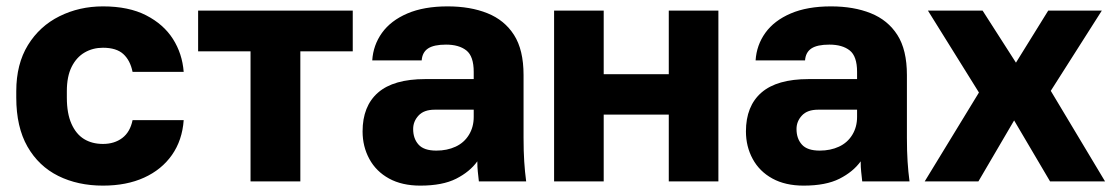

<svg xmlns="http://www.w3.org/2000/svg" viewBox="-20 -563 3460 596"><path d="M299.5 13.2Q221.7 13.2 160.9 -16.9Q100.2 -47 65.3 -107.8Q30.5 -168.7 30.5 -260V-280Q30.5 -364 66.7 -423Q103 -482 164.7 -512.6Q226.3 -543.2 299.5 -543.2Q379.7 -543.2 433.7 -515.4Q487.7 -487.7 516.8 -442.1Q545.8 -396.5 550.2 -340H391.5Q384.2 -375.8 362.7 -395.3Q341.3 -414.8 299.5 -414.8Q268.2 -414.8 242.8 -400.1Q217.3 -385.3 202.4 -355.5Q187.5 -325.7 187.5 -280V-260Q187.5 -210.8 201.8 -178.8Q216 -146.7 240.9 -131.4Q265.8 -116.2 299.5 -116.2Q335.2 -116.2 359.6 -134.7Q384 -153.2 391.5 -190H550.2Q545.8 -127.7 513.8 -82Q481.7 -36.3 427.3 -11.6Q373 13.2 299.5 13.2Z M757.7 0V-403.7H595V-530H1075V-403.7H912.3V0Z M1284.7 13.2Q1227.8 13.2 1187.7 -8.8Q1147.5 -30.8 1126.5 -69.6Q1105.5 -108.3 1105.5 -155Q1105.5 -233.7 1153.6 -275.6Q1201.7 -317.5 1300 -317.5H1450.5V-340Q1450.5 -388.3 1427.7 -406.4Q1404.8 -424.5 1364.5 -424.5Q1326.8 -424.5 1308.8 -412.6Q1290.8 -400.7 1289 -375.5H1135.5Q1138.5 -423 1165.8 -461.1Q1193.2 -499.2 1244.6 -521.2Q1296 -543.2 1369.5 -543.2Q1440.2 -543.2 1493.1 -521.9Q1546 -500.7 1575.6 -454.5Q1605.2 -408.3 1605.2 -330V-135Q1605.2 -93 1607.3 -61.5Q1609.3 -30 1613.3 0H1466.5Q1464.8 -17.3 1463.2 -30.4Q1461.7 -43.5 1461.7 -62.2Q1438.3 -29.7 1395.9 -8.2Q1353.5 13.2 1284.7 13.2ZM1334.5 -95.5Q1367.8 -95.5 1394.2 -107.7Q1420.5 -119.8 1435.5 -144.2Q1450.5 -168.5 1450.5 -200V-222.5H1329.5Q1296 -222.5 1279.3 -204.4Q1262.5 -186.3 1262.5 -162.5Q1262.5 -132.8 1279.2 -114.2Q1295.8 -95.5 1334.5 -95.5Z M1700 0V-530H1854V-332.7H2056V-530H2210V0H2056V-207.3H1854V0Z M2474.7 13.2Q2417.8 13.2 2377.7 -8.8Q2337.5 -30.8 2316.5 -69.6Q2295.5 -108.3 2295.5 -155Q2295.5 -233.7 2343.6 -275.6Q2391.7 -317.5 2490 -317.5H2640.5V-340Q2640.5 -388.3 2617.7 -406.4Q2594.8 -424.5 2554.5 -424.5Q2516.8 -424.5 2498.8 -412.6Q2480.8 -400.7 2479 -375.5H2325.5Q2328.5 -423 2355.8 -461.1Q2383.2 -499.2 2434.6 -521.2Q2486 -543.2 2559.5 -543.2Q2630.2 -543.2 2683.1 -521.9Q2736 -500.7 2765.6 -454.5Q2795.2 -408.3 2795.2 -330V-135Q2795.2 -93 2797.3 -61.5Q2799.3 -30 2803.3 0H2656.5Q2654.8 -17.3 2653.2 -30.4Q2651.7 -43.5 2651.7 -62.2Q2628.3 -29.7 2585.9 -8.2Q2543.5 13.2 2474.7 13.2ZM2524.5 -95.5Q2557.8 -95.5 2584.2 -107.7Q2610.5 -119.8 2625.5 -144.2Q2640.5 -168.5 2640.5 -200V-222.5H2519.5Q2486 -222.5 2469.3 -204.4Q2452.5 -186.3 2452.5 -162.5Q2452.5 -132.8 2469.2 -114.2Q2485.8 -95.5 2524.5 -95.5Z M2850.5 0 3018.8 -275.8 2860.5 -530H3030.2L3133.7 -368.5L3233.8 -530H3400.2L3241.8 -281L3410.2 0H3239.5L3128 -189.2L3017.2 0Z"/></svg>

Font: Golos Text
Style: Regular
Weight: 400
Designer: A.Korolkova, Vitaly Kuzmin
Foundry: ParaType Ltd
Version: Version 2.004